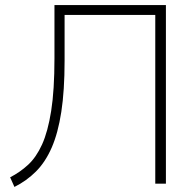

<svg xmlns="http://www.w3.org/2000/svg" viewBox="-20 -725 771 758"><path d="M37 13 20 -25Q59 -45 91 -74.5Q123 -104 146 -154.5Q169 -205 182 -287Q195 -369 195 -495V-705H635V0H593V-666H235V-485Q235 -367 222 -283Q209 -199 184 -142Q159 -85 122 -48Q85 -11 37 13Z"/></svg>

Font: Nunito Sans ExtraLight
Style: Regular
Weight: 200
Designer: Vernon Adams
Foundry: Vernon Adams
Version: Version 3.006; ttfautohint (v1.8.3)